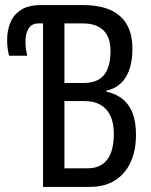

<svg xmlns="http://www.w3.org/2000/svg" viewBox="-20 -734 593 754"><path d="M149 0V-642H131Q104 -642 92 -621.5Q80 -601 80 -571Q80 -552 82.5 -537Q85 -522 87 -515H16Q13 -524 10.5 -540.5Q8 -557 8 -576Q8 -615 21 -646Q34 -677 63 -695.5Q92 -714 139 -714H307Q370 -714 413 -695Q456 -676 478 -638Q500 -600 500 -542Q500 -473 474 -431Q448 -389 398 -378V-374Q438 -365 463.5 -343.5Q489 -322 501.5 -287.5Q514 -253 514 -205Q514 -143 493 -97Q472 -51 431.5 -25.5Q391 0 332 0ZM323 -73Q375 -73 401 -107Q427 -141 427 -209Q427 -251 413.5 -279.5Q400 -308 374.5 -322.5Q349 -337 313 -337H233V-73ZM307 -408Q363 -408 388.5 -439.5Q414 -471 414 -534Q414 -587 386.5 -614.5Q359 -642 306 -642H233V-408Z"/></svg>

Font: Noto Sans ExtraCondensed
Style: Regular
Weight: 400
Width: 2
Designer: Monotype Design Team
Foundry: Monotype Imaging Inc.
Version: Version 2.013